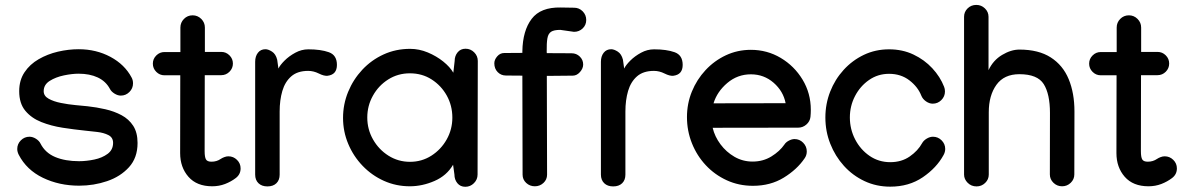

<svg xmlns="http://www.w3.org/2000/svg" viewBox="-20 -732 4727 766"><path d="M293.9 -535.6Q363.8 -535.6 420.7 -505.1Q477.5 -474.6 504.9 -422.9Q510.7 -412.6 510.7 -399.4Q510.7 -379.4 496.3 -365Q481.9 -350.6 461.9 -350.6Q449.7 -350.6 436.8 -358.6Q423.8 -366.7 418.5 -377.4Q402.3 -407.7 370.1 -422.9Q337.9 -438 293.5 -438Q267.6 -438 234.9 -431.2Q202.1 -424.3 178.2 -409.2Q154.3 -394 154.3 -368.2Q154.3 -349.1 174.1 -338.1Q193.8 -327.1 222.9 -321.3Q252 -315.4 281.2 -312.7Q310.5 -310.1 329.1 -308.1Q365.2 -304.2 400.4 -296.1Q435.5 -288.1 464.8 -272.5Q494.1 -256.8 511.5 -230Q528.8 -203.1 528.8 -161.6Q528.8 -102.5 494.6 -64.9Q460.4 -27.3 407.2 -9.3Q354 8.8 295.9 8.8Q216.3 8.8 151.1 -22.7Q85.9 -54.2 54.7 -114.7Q48.8 -126.5 48.8 -137.7Q48.8 -157.7 63.2 -172.1Q77.6 -186.5 97.7 -186.5Q110.4 -186.5 123.3 -178.5Q136.2 -170.4 141.6 -159.2Q160.6 -122.1 200.4 -105.5Q240.2 -88.9 295.4 -88.9Q324.7 -88.9 356.2 -95.5Q387.7 -102.1 409.4 -118.2Q431.2 -134.3 431.2 -162.1Q431.2 -183.6 412.4 -193.1Q393.6 -202.6 367.4 -205.6Q341.3 -208.5 318.8 -210.9Q275.9 -215.3 230 -222.4Q184.1 -229.5 144.8 -245.1Q105.5 -260.7 81.1 -290Q56.6 -319.3 56.6 -368.2Q56.6 -412.1 77.9 -443.8Q99.1 -475.6 134.3 -495.8Q169.4 -516.1 211.2 -525.9Q252.9 -535.6 293.9 -535.6Z M699.7 -622.1Q699.7 -642.1 713.9 -656.5Q728 -670.9 748.5 -670.9Q768.6 -670.9 783 -656.5Q797.4 -642.1 797.4 -622.1V-524.9H862.8Q881.8 -524.9 895.5 -511.2Q909.2 -497.6 909.2 -478.5Q909.2 -459.5 895.5 -445.8Q881.8 -432.1 862.8 -432.1H796.9L796.4 -129.9V-128.9Q796.4 -105 801.8 -95.9Q807.1 -86.9 823.7 -86.9Q844.7 -86.9 860.8 -98.1Q866.7 -102.1 875 -105.2Q883.3 -108.4 891.1 -108.4Q911.1 -108.4 925.5 -94.2Q939.9 -80.1 939.9 -60.1Q939.9 -36.1 920.4 -21.5Q901.9 -7.3 877.9 2Q854 11.2 826.7 11.2Q765.1 11.2 731.9 -26.6Q698.7 -64.5 698.7 -121.1V-125.5L699.2 -431.6H636.2Q617.2 -431.6 603.5 -445.3Q589.8 -459 589.8 -478Q589.8 -497.1 603.5 -510.7Q617.2 -524.4 636.2 -524.4H699.7Z M1324.2 -473.1Q1324.2 -434.1 1286.6 -429.7Q1272.9 -428.2 1252 -438.7Q1231 -449.2 1209.5 -449.2Q1167 -449.2 1142.1 -427.5Q1117.2 -405.8 1106.4 -369.1Q1095.7 -332.5 1095.7 -287.1V-35.2Q1095.7 -13.7 1082.8 -1Q1069.8 11.7 1046.9 11.7Q1024.4 11.7 1011.2 -1Q998 -13.7 998 -35.6V-485.4Q998 -507.3 1009 -521.5Q1020 -535.6 1039.1 -535.6Q1050.3 -535.6 1065.2 -526.1Q1080.1 -516.6 1085.9 -493.7L1090.8 -458.5Q1097.2 -472.2 1115.2 -490.2Q1133.3 -508.3 1158.2 -521.7Q1183.1 -535.2 1210 -535.2Q1259.8 -535.2 1292 -523.7Q1324.2 -512.2 1324.2 -473.1Z M1616.2 -537.1Q1652.3 -537.1 1686.8 -522.7Q1721.2 -508.3 1748.3 -486.6Q1775.4 -464.8 1788.6 -441.9L1793.9 -488.8Q1793.9 -508.8 1805.7 -523.2Q1817.4 -537.6 1837.4 -537.6Q1857.4 -537.6 1871.8 -523.2Q1886.2 -508.8 1886.2 -488.8V-487.8L1885.3 -35.6Q1885.3 -15.6 1870.8 -1.2Q1856.4 13.2 1836.4 13.2Q1816.4 13.2 1804.7 -1.2Q1793 -15.6 1793 -35.6L1787.6 -74.7Q1762.2 -31.2 1713.4 -10Q1664.6 11.2 1615.2 11.2Q1560.1 11.2 1511.7 -10.5Q1463.4 -32.2 1426.8 -70.3Q1390.1 -108.4 1369.4 -157.7Q1348.6 -207 1348.6 -261.7Q1348.6 -315.9 1368.9 -365.5Q1389.2 -415 1425.5 -453.9Q1461.9 -492.7 1510.5 -514.9Q1559.1 -537.1 1616.2 -537.1ZM1784.7 -262.7Q1784.7 -310.5 1762.5 -350.6Q1740.2 -390.6 1702.1 -415Q1664.1 -439.5 1615.2 -439.5Q1567.4 -439.5 1528.8 -415Q1490.2 -390.6 1467.8 -350.3Q1445.3 -310.1 1445.3 -263.2Q1445.3 -215.8 1468.3 -175.5Q1491.2 -135.3 1530 -110.8Q1568.8 -86.4 1615.7 -86.4Q1662.6 -86.4 1700.9 -110.8Q1739.3 -135.3 1762 -175.5Q1784.7 -215.8 1784.7 -262.7Z M1952.1 -479.5Q1952.1 -493.7 1963.6 -507.1Q1975.1 -520.5 1991.7 -520.5L2064 -521V-527.3Q2065.4 -609.9 2101.1 -656.7Q2136.7 -703.6 2216.8 -702.1L2270.5 -701.2Q2290.5 -701.2 2304.7 -686.8Q2318.8 -672.4 2318.8 -652.3Q2318.8 -632.3 2304.7 -618.7Q2290.5 -605 2270 -605L2215.3 -612.8Q2189.9 -612.8 2178.5 -605.2Q2167 -597.7 2163.8 -578.6Q2160.6 -559.6 2161.1 -524.4L2161.6 -520L2260.3 -519.5Q2279.8 -519.5 2293.2 -506.3Q2306.6 -493.2 2306.6 -474.6Q2306.6 -459 2293.9 -444.6Q2281.2 -430.2 2265.1 -430.2L2161.6 -429.2L2162.6 -35.6V-35.2Q2162.6 -15.6 2148.2 -2.2Q2133.8 11.2 2113.8 11.2Q2093.8 11.2 2079.3 -2.2Q2064.9 -15.6 2064.9 -35.2V-35.6L2064 -430.2L1998.5 -430.7Q1979 -430.7 1965.6 -444.3Q1952.1 -458 1952.1 -479.5Z M2703.6 -473.1Q2703.6 -434.1 2666 -429.7Q2652.3 -428.2 2631.3 -438.7Q2610.4 -449.2 2588.9 -449.2Q2546.4 -449.2 2521.5 -427.5Q2496.6 -405.8 2485.8 -369.1Q2475.1 -332.5 2475.1 -287.1V-35.2Q2475.1 -13.7 2462.2 -1Q2449.2 11.7 2426.3 11.7Q2403.8 11.7 2390.6 -1Q2377.4 -13.7 2377.4 -35.6V-485.4Q2377.4 -507.3 2388.4 -521.5Q2399.4 -535.6 2418.5 -535.6Q2429.7 -535.6 2444.6 -526.1Q2459.5 -516.6 2465.3 -493.7L2470.2 -458.5Q2476.6 -472.2 2494.6 -490.2Q2512.7 -508.3 2537.6 -521.7Q2562.5 -535.2 2589.4 -535.2Q2639.2 -535.2 2671.4 -523.7Q2703.6 -512.2 2703.6 -473.1Z M2975.6 -533.2Q3040.5 -533.2 3094.7 -501Q3148.9 -468.8 3181.9 -414.3Q3214.8 -359.9 3214.8 -293.5Q3214.8 -279.8 3213.4 -265.6Q3211.4 -247.6 3197 -235.1Q3182.6 -222.7 3164.6 -222.7L2823.2 -222.2Q2831.5 -187 2854.5 -156.2Q2877.4 -125.5 2910.4 -106.4Q2943.4 -87.4 2982.4 -87.4Q3024.4 -87.4 3057.6 -107.9Q3090.8 -128.4 3109.4 -155.3Q3115.2 -164.6 3127.2 -170.9Q3139.2 -177.2 3149.9 -177.2Q3169.9 -177.2 3184.3 -162.6Q3198.7 -147.9 3198.7 -127.9Q3198.7 -112.3 3189.9 -100.1Q3159.7 -55.7 3106.7 -23.2Q3053.7 9.3 2983.9 9.3Q2927.7 9.3 2879.6 -12.7Q2831.5 -34.7 2795.9 -72.8Q2760.3 -110.8 2740.5 -160.4Q2720.7 -210 2720.7 -265.1Q2720.7 -318.4 2740.2 -366.5Q2759.8 -414.6 2794.7 -452.1Q2829.6 -489.7 2876 -511.5Q2922.4 -533.2 2975.6 -533.2ZM3114.3 -320.3Q3105 -368.2 3066.4 -401.9Q3027.8 -435.5 2975.6 -435.5Q2922.4 -435.5 2881.6 -400.9Q2840.8 -366.2 2826.7 -319.8Z M3272.9 -263.2Q3272.9 -317.4 3292 -366.2Q3311 -415 3345.7 -453.1Q3380.4 -491.2 3426.5 -513.2Q3472.7 -535.2 3526.9 -535.2Q3580.6 -535.2 3624.3 -514.4Q3668 -493.7 3699.5 -459.7Q3731 -425.8 3746.6 -385.7Q3750 -377.4 3750 -367.2Q3750 -347.2 3735.6 -332.8Q3721.2 -318.4 3701.2 -318.4Q3687.5 -318.4 3674.3 -327.6Q3661.1 -336.9 3655.8 -350.1Q3642.1 -385.3 3608.2 -411.4Q3574.2 -437.5 3526.9 -437.5Q3482.4 -437.5 3447 -412.8Q3411.6 -388.2 3391.1 -348.6Q3370.6 -309.1 3370.6 -263.2Q3370.6 -216.8 3391.6 -176Q3412.6 -135.3 3449.2 -110.1Q3485.8 -85 3531.7 -85Q3576.7 -85 3609.4 -107.7Q3642.1 -130.4 3658.7 -160.6Q3664.6 -171.4 3677.2 -179Q3689.9 -186.5 3702.1 -186.5Q3722.2 -186.5 3736.6 -172.1Q3751 -157.7 3751 -137.7Q3751 -125.5 3744.6 -113.8Q3716.8 -62.5 3661.6 -24.9Q3606.4 12.7 3531.7 12.7Q3476.1 12.7 3429 -9.5Q3381.8 -31.7 3346.9 -70.3Q3312 -108.9 3292.5 -158.4Q3272.9 -208 3272.9 -263.2Z M3826.2 -665Q3826.2 -684.6 3840.3 -698.5Q3854.5 -712.4 3875 -712.4Q3895 -712.4 3909.4 -698.5Q3923.8 -684.6 3923.8 -665V-452.1Q3942.4 -491.7 3978 -512.9Q4013.7 -534.2 4046.9 -534.2Q4123.5 -534.2 4172.1 -502.9Q4220.7 -471.7 4243.7 -416Q4266.6 -360.4 4266.6 -287.6V-283.2L4266.1 -36.6V-36.1Q4266.1 -16.6 4251.7 -2.7Q4237.3 11.2 4217.3 11.2Q4197.3 11.2 4182.9 -2.7Q4168.5 -16.6 4168.5 -36.1V-36.6L4168.9 -280.8V-281.7Q4168.9 -356.9 4144 -396.5Q4119.1 -436 4046.9 -436Q3985.8 -436 3955.3 -393.6Q3924.8 -351.1 3924.8 -284.2V-35.6Q3924.8 -16.1 3910.4 -2.2Q3896 11.7 3876 11.7Q3855 11.7 3840.6 -2.7Q3826.2 -17.1 3826.2 -35.6Z M4435.1 -622.1Q4435.1 -642.1 4449.2 -656.5Q4463.4 -670.9 4483.9 -670.9Q4503.9 -670.9 4518.3 -656.5Q4532.7 -642.1 4532.7 -622.1V-524.9H4598.1Q4617.2 -524.9 4630.9 -511.2Q4644.5 -497.6 4644.5 -478.5Q4644.5 -459.5 4630.9 -445.8Q4617.2 -432.1 4598.1 -432.1H4532.2L4531.7 -129.9V-128.9Q4531.7 -105 4537.1 -95.9Q4542.5 -86.9 4559.1 -86.9Q4580.1 -86.9 4596.2 -98.1Q4602.1 -102.1 4610.4 -105.2Q4618.7 -108.4 4626.5 -108.4Q4646.5 -108.4 4660.9 -94.2Q4675.3 -80.1 4675.3 -60.1Q4675.3 -36.1 4655.8 -21.5Q4637.2 -7.3 4613.3 2Q4589.4 11.2 4562 11.2Q4500.5 11.2 4467.3 -26.6Q4434.1 -64.5 4434.1 -121.1V-125.5L4434.6 -431.6H4371.6Q4352.5 -431.6 4338.9 -445.3Q4325.2 -459 4325.2 -478Q4325.2 -497.1 4338.9 -510.7Q4352.5 -524.4 4371.6 -524.4H4435.1Z"/></svg>

Font: Manjari
Style: Bold
Weight: 700
Designer: Santhosh Thottingal <santhosh.thottingal@gmail.com>
Version: Version 2.000